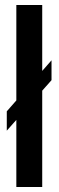

<svg xmlns="http://www.w3.org/2000/svg" viewBox="-20 -744 233 764"><path d="M45 0V-724H148V0ZM7 -224V-301L185 -504V-425Z"/></svg>

Font: Archivo ExtraCondensed SemiBold
Style: Regular
Weight: 600
Width: 2
Designer: Hector Gatti
Foundry: Omnibus-Type
Version: Version 2.001